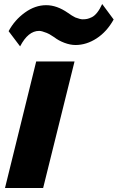

<svg xmlns="http://www.w3.org/2000/svg" viewBox="-20 -936 586 956"><path d="M351.1 -629.9 194.8 0H4.9L160.2 -629.9ZM488.8 -916 545.9 -838.9Q512.2 -778.3 461.4 -745.1Q410.6 -711.9 356 -711.9Q329.6 -711.9 300.5 -722.9Q271.5 -733.9 251 -750Q247.1 -752.4 239.5 -757.3Q231.9 -762.2 225.8 -765.9Q219.7 -769.5 212.9 -772Q187.5 -782.2 174.8 -782.2Q120.1 -782.2 80.1 -705.1L22.9 -780.8Q52.7 -836.4 103.8 -873.3Q154.8 -910.2 210 -910.2Q263.2 -910.2 317.9 -872.1Q338.9 -856.9 355 -849.1Q379.9 -839.8 391.1 -839.8Q404.3 -839.8 413.8 -841.8Q423.3 -843.8 437 -850.3Q450.7 -856.9 463.9 -873.5Q477.1 -890.1 488.8 -916Z"/></svg>

Font: Sinkin Sans 800 Black Italic
Style: Regular
Weight: 900
Italic angle: -112°
Designer: Keith Bates
Foundry: K-Type
Version: Sinkin Sans (version 1.0)  by Keith Bates   •   © 2014   www